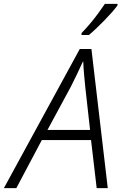

<svg xmlns="http://www.w3.org/2000/svg" viewBox="-71 -967 624 987"><path d="M-51 0 339 -715H399L483 0H426L397 -247H144L13 0ZM173 -299H392L367 -523Q364 -552 361 -586.5Q358 -621 357 -650H355Q341 -620 325.5 -587Q310 -554 293 -521ZM348 -797Q367 -816 390 -843Q413 -870 433.5 -898Q454 -926 468 -947H533V-939Q522 -924 504.5 -904Q487 -884 466.5 -863Q446 -842 425.5 -822.5Q405 -803 386 -787H348Z"/></svg>

Font: Noto Sans Display Light
Style: Italic
Weight: 300
Italic angle: -12°
Designer: Monotype Design Team
Foundry: Monotype Imaging Inc.
Version: Version 2.003